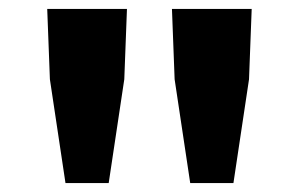

<svg xmlns="http://www.w3.org/2000/svg" viewBox="-20 -804 671 431"><path d="M127 -393 92 -626 86 -784H265L259 -626L224 -393ZM407 -393 372 -626 366 -784H545L539 -626L504 -393Z"/></svg>

Font: Noto Sans SC Black
Style: Regular
Weight: 900
Designer: Ryoko NISHIZUKA  (kana, bopomofo & ideographs); Paul D. Hunt (Latin, Greek & Cyrillic); Sandoll Communications , Soo-you
Foundry: Adobe
Version: Version 2.004-H2;hotconv 1.0.118;makeotfexe 2.5.65603